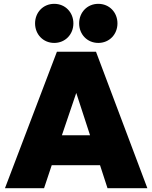

<svg xmlns="http://www.w3.org/2000/svg" viewBox="-20 -982 795 1002"><path d="M6 0H210L250 -120H502L541 0H749L481 -712H277ZM163 -860C163 -803 205 -758 263 -758C321 -758 363 -803 363 -860C363 -917 321 -962 263 -962C205 -962 163 -917 163 -860ZM303 -276 378 -497 450 -276ZM393 -860C393 -803 435 -758 493 -758C551 -758 593 -803 593 -860C593 -917 551 -962 493 -962C435 -962 393 -917 393 -860Z"/></svg>

Font: MV Cash Black
Style: Regular
Weight: 900
Designer: Rodrigo Fuenzalida
Foundry: fragTYPE
Version: Version 1.100;Glyphs 3.1.2 (3151)